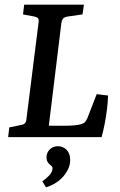

<svg xmlns="http://www.w3.org/2000/svg" viewBox="-20 -590 517 826"><path d="M396 -185 445 -179Q444 -150 440 -118Q436 -86 430 -55.5Q424 -25 417 0H15L20 -42L69 -52Q82 -54 87.5 -60Q93 -66 94 -80L146 -494Q148 -507 143 -512Q138 -517 127 -519L79 -528L84 -570H341L335 -528L272 -519Q262 -518 254.5 -513Q247 -508 244 -491L190 -49H255Q279 -49 297.5 -50.5Q316 -52 330 -56Q342 -60 346.5 -66Q351 -72 356 -82ZM178 216 162 190Q178 179 191.5 165Q205 151 206 135Q206 128 203 125.5Q200 123 196 119Q189 114 184.5 106Q180 98 180 87Q180 67 194 53Q208 39 229 39Q251 39 266.5 54.5Q282 70 282 99Q282 133 254.5 166.5Q227 200 178 216Z"/></svg>

Font: Yrsa Medium
Style: Italic
Weight: 500
Italic angle: -7.10001°
Designer: Anna Giedrys (Yrsa+Rasa design), David Brezina (Yrsa art-direction, Rasa art-direction, design)
Foundry: Rosetta Type Foundry
Version: Version 2.004